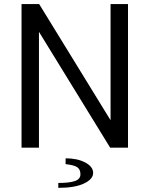

<svg xmlns="http://www.w3.org/2000/svg" viewBox="-20 -720 727 936"><path d="M85 0ZM299.8 51.8Q357.4 51.8 395.8 72.3Q434.1 92.8 434.1 123Q434.1 153.3 389.4 174.6Q344.7 195.8 264.2 195.8V171.9Q318.4 171.9 345.2 162.6Q372.1 153.3 372.1 129.4Q372.1 105.5 356.2 95Q340.3 84.5 299.8 80.1ZM517.1 0 169.9 -564.9V0H85V-700.2H170.9L519 -133.8V-700.2H604V0Z"/></svg>

Font: Pfennig
Style: Medium
Weight: 500
Version: Version 20120410 ; ttfautohint (v0.8)